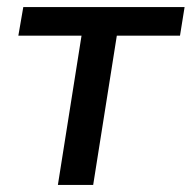

<svg xmlns="http://www.w3.org/2000/svg" viewBox="-20 -524 543 544"><path d="M144 0 211 -423H32L46 -504H503L490 -423H311L244 0Z"/></svg>

Font: Mulish SemiBold
Style: Italic
Weight: 600
Italic angle: -9°
Designer: Vernon Adams
Foundry: Vernon Adams
Version: Version 3.603; ttfautohint (v1.8.3)